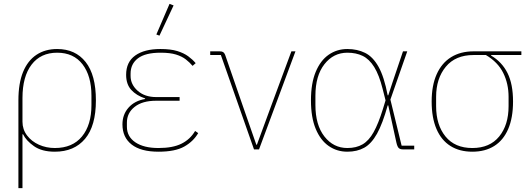

<svg xmlns="http://www.w3.org/2000/svg" viewBox="-20 -771 2738 991"><path d="M75 200V-253Q75 -341 99 -399.5Q123 -458 168 -488Q213 -518 275 -518Q369 -518 422 -451Q475 -384 475 -253Q475 -121 419 -54.5Q363 12 263 12Q196 12 155.5 -16.5Q115 -45 99 -78H96V200ZM263 -7Q354 -7 403 -66.5Q452 -126 452 -229V-277Q452 -379 406 -439Q360 -499 275 -499Q190 -499 143 -437.5Q96 -376 96 -265V-143Q96 -103 119.5 -72Q143 -41 181 -24Q219 -7 263 -7Z M987 -95 1003 -84Q978 -41 931 -14.5Q884 12 798 12Q707 12 659.5 -25Q612 -62 612 -129Q612 -180 643.5 -215.5Q675 -251 729 -260V-263Q684 -278 657.5 -307Q631 -336 631 -385Q631 -451 678 -484.5Q725 -518 808 -518Q861 -518 895 -507.5Q929 -497 951.5 -480.5Q974 -464 990 -445L974 -431Q959 -449 939 -464.5Q919 -480 888.5 -489.5Q858 -499 809 -499Q730 -499 692 -470Q654 -441 654 -391V-379Q654 -335 690.5 -302.5Q727 -270 786 -270H907V-251H785Q715 -251 675 -219.5Q635 -188 635 -138V-117Q635 -66 678.5 -36.5Q722 -7 798 -7Q872 -7 917 -29.5Q962 -52 987 -95ZM876 -743 803 -587 787 -593 855 -751Z M1317 0H1291L1120 -487H1065V-506H1114Q1126 -506 1132 -502Q1138 -498 1142 -488L1232 -228L1303 -24H1306L1381 -228L1484 -506H1505Z M2118 -19V0H2059Q2046 0 2038.5 -6.5Q2031 -13 2026 -35L1984 -227H1981Q1955 -133 1926 -81Q1897 -29 1860 -8.5Q1823 12 1773 12Q1719 12 1676.5 -17.5Q1634 -47 1609.5 -106Q1585 -165 1585 -253Q1585 -341 1609.5 -400Q1634 -459 1676.5 -488.5Q1719 -518 1773 -518Q1824 -518 1864.5 -498Q1905 -478 1934 -426Q1963 -374 1981 -279H1984L2006 -346L2060 -506H2082L1995 -257L2053 -19ZM1773 -7Q1819 -7 1851.5 -26Q1884 -45 1908.5 -89Q1933 -133 1956 -207L1970 -253L1955 -312Q1937 -384 1911.5 -425Q1886 -466 1852 -482.5Q1818 -499 1773 -499Q1701 -499 1654.5 -439.5Q1608 -380 1608 -277V-229Q1608 -126 1654.5 -66.5Q1701 -7 1773 -7Z M2671 -487H2515V-484Q2571 -451 2599.5 -394Q2628 -337 2628 -247Q2628 -163 2603 -105Q2578 -47 2531 -17.5Q2484 12 2418 12Q2352 12 2305 -17.5Q2258 -47 2233 -105Q2208 -163 2208 -247Q2208 -330 2234 -388Q2260 -446 2308.5 -476Q2357 -506 2424 -506H2671ZM2488 -487H2424Q2331 -487 2281 -426.5Q2231 -366 2231 -271V-223Q2231 -126 2279.5 -66.5Q2328 -7 2418 -7Q2508 -7 2556.5 -66.5Q2605 -126 2605 -223V-271Q2605 -339 2577.5 -394.5Q2550 -450 2488 -487Z"/></svg>

Font: IBM Plex Sans Thin
Style: Regular
Weight: 250
Designer: Mike Abbink, Paul van der Laan, Pieter van Rosmalen
Foundry: Bold Monday
Version: Version 3.201